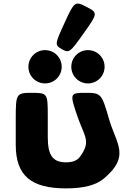

<svg xmlns="http://www.w3.org/2000/svg" viewBox="-20 -1026 730 1061"><path d="M466 -749C415 -749 374 -708 374 -657C374 -606 415 -565 466 -565C517 -565 558 -606 558 -657C558 -708 517 -749 466 -749ZM229 -749C178 -749 137 -708 137 -657C137 -606 178 -565 229 -565C280 -565 321 -606 321 -657C321 -708 280 -749 229 -749ZM322 -754C362 -732 366 -734 443 -843C521 -952 521 -956 458 -988C395 -1021 391 -1019 337 -900C282 -781 282 -777 322 -754ZM156 -513C70 -513 67 -509 67 -370V-226C67 -54 153 15 345 15C441 15 511 -2 556 -41C702 -165 622 -230 582 -370C542 -509 538 -513 453 -513C367 -513 365 -510 405 -391C445 -272 486 -248 423 -161C407 -139 382 -129 345 -129C271 -129 244 -168 244 -269V-391C244 -510 241 -513 156 -513Z"/></svg>

Font: Hussar Print
Style: Bold
Weight: 700
Foundry: Cannot Into Space Fonts
Version: Version 2.00